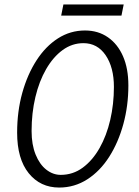

<svg xmlns="http://www.w3.org/2000/svg" viewBox="-20 -835 625 863"><path d="M57 -239Q57 -334 80 -417Q103 -500 144 -563.5Q185 -627 240.5 -662.5Q296 -698 362 -698Q421 -698 465 -667.5Q509 -637 533 -582Q557 -527 557 -451Q557 -360 534.5 -277.5Q512 -195 471 -130.5Q430 -66 372.5 -29Q315 8 246 8Q161 8 109 -56.5Q57 -121 57 -239ZM122 -246Q122 -185 140 -140.5Q158 -96 188 -72.5Q218 -49 253 -49Q308 -49 352 -81.5Q396 -114 427.5 -169.5Q459 -225 475.5 -296Q492 -367 492 -444Q492 -532 455 -586.5Q418 -641 355 -641Q304 -641 261.5 -610Q219 -579 187.5 -524.5Q156 -470 139 -398.5Q122 -327 122 -246ZM255 -765 265 -815H536L526 -765Z"/></svg>

Font: Radio Canada Condensed Light
Style: Italic
Weight: 300
Width: 3
Italic angle: -12°
Designer: Charles Daoud, Etienne Aubert Bonn, Alexandre Saumier Demers, Jacques Le Bailly
Foundry: Radio-Canada
Version: Version 2.104; ttfautohint (v1.8.4.7-5d5b);gftools[0.9.28.de